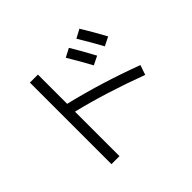

<svg xmlns="http://www.w3.org/2000/svg" viewBox="-177 -1038 1355 1355"><g transform="rotate(-45 500.0 -361.0)"><path d="M540 -702 605 -736Q656 -652 707 -556L642 -524Q602 -599 540 -702ZM688 -744 753 -779Q809 -688 858 -597L792 -564Q750 -642 688 -744ZM317 -757V-465Q593 -399 876 -293L851 -220Q565 -327 317 -387V57H237V-757Z"/></g></svg>

Font: Mplus 1p
Style: Regular
Weight: 400
Version: Version 1.061